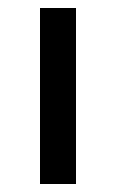

<svg xmlns="http://www.w3.org/2000/svg" viewBox="-20 -460 290 480"><path d="M170 0V-440H80V0Z"/></svg>

Font: Glacial Indifference
Style: Medium
Weight: 500
Version: Version 1.001